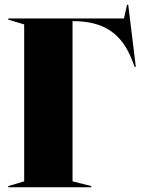

<svg xmlns="http://www.w3.org/2000/svg" viewBox="-20 -790 608 810"><path d="M15 0H365V-5L286 -25V-701C422 -701 495 -646 538 -534L548 -508H553L521 -770H516L503 -712H15V-707L82 -687V-25L15 -5Z"/></svg>

Font: Nyght Serif Dark
Style: Regular
Weight: 800
Designer: Maksym Kobuzan
Version: Version 0.410;Glyphs 3.1.2 (3151)